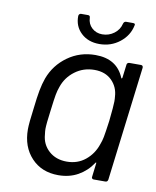

<svg xmlns="http://www.w3.org/2000/svg" viewBox="-79 -734 652 803"><g transform="rotate(10 247.5 -332.5)"><path d="M435 -506H484Q493 -506 493 -496L433 -10Q431 0 422 0H372Q368 0 365.5 -3Q363 -6 364 -10L371 -68Q372 -71 370 -71.5Q368 -72 367 -69Q343 -33 306.5 -12.5Q270 8 223 8Q152 8 108.5 -38.5Q65 -85 65 -159Q65 -185 74 -252Q79 -297 84.5 -326.5Q90 -356 99 -381Q121 -440 172.5 -477Q224 -514 290 -514Q381 -514 412 -439Q413 -436 414.5 -436.5Q416 -437 417 -440L424 -496Q424 -500 427 -503Q430 -506 435 -506ZM394 -252Q401 -318 401 -336Q401 -349 400 -356Q398 -397 370.5 -424.5Q343 -452 297 -452Q250 -452 214 -425Q178 -398 164 -356Q158 -340 154.5 -321Q151 -302 145 -253Q137 -194 137 -173Q137 -164 139 -150Q142 -108 172 -81Q202 -54 248 -54Q294 -54 327 -81Q360 -108 374 -150Q380 -165 383.5 -183Q387 -201 394 -252ZM190 -663Q192 -673 201 -673H230Q239 -673 239 -663Q240 -637 258 -620.5Q276 -604 302 -604Q330 -604 352 -620.5Q374 -637 380 -663Q383 -673 392 -673H421Q432 -673 429 -664Q420 -620 383 -591Q346 -562 297 -562Q249 -562 219 -590.5Q189 -619 190 -663Z"/></g></svg>

Font: Barlow
Style: Italic
Weight: 400
Italic angle: -7°
Designer: Jeremy Tribby
Foundry: Tribby Type
Version: Version 1.408